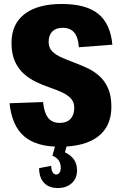

<svg xmlns="http://www.w3.org/2000/svg" viewBox="-20 -731 614 967"><path d="M280 8Q162 8 101 -45Q40 -98 28 -211L197 -217Q202 -164 222 -138Q242 -112 281 -112Q316 -112 335 -132Q354 -152 354 -188Q354 -217 337 -235Q320 -253 292 -266Q264 -279 230 -290.5Q196 -302 162.5 -318Q129 -334 101 -358.5Q73 -383 55.5 -421Q38 -459 38 -515Q38 -610 104 -660.5Q170 -711 291 -711Q413 -711 474.5 -661.5Q536 -612 546 -506L377 -493Q374 -543 354 -567Q334 -591 296 -591Q262 -591 243.5 -572.5Q225 -554 225 -520Q225 -491 242.5 -473Q260 -455 288 -442.5Q316 -430 349.5 -417.5Q383 -405 417 -389.5Q451 -374 479 -349.5Q507 -325 524 -287Q541 -249 541 -193Q541 -95 474 -43.5Q407 8 280 8ZM271 216Q226 216 201.5 189.5Q177 163 177 116L238 104Q238 125 245 136.5Q252 148 263 148Q273 148 279.5 139Q286 130 286 114Q286 93 276.5 78Q267 63 244 53L259 0H317L307 36Q338 51 353 73.5Q368 96 368 127Q368 167 341.5 191.5Q315 216 271 216Z"/></svg>

Font: Pathway Extreme Condensed ExtraBold
Style: Regular
Weight: 800
Width: 3
Version: Version 1.001;gftools[0.9.26]